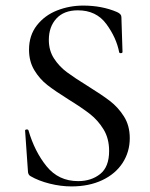

<svg xmlns="http://www.w3.org/2000/svg" viewBox="-20 -656 539 688"><path d="M294 -348Q344 -317 373.5 -294.5Q403 -272 424 -239Q445 -206 445 -161Q445 -112 419.5 -72.5Q394 -33 346.5 -10.5Q299 12 236 12Q198 12 158 2Q118 -8 89 -25Q80 -30 80 -44L70 -187Q69 -191 74.5 -192Q80 -193 82 -189Q104 -113 147 -60Q190 -7 260 -7Q307 -7 339 -32.5Q371 -58 371 -115Q371 -160 351 -192.5Q331 -225 303 -247Q275 -269 225 -300Q177 -330 149.5 -351.5Q122 -373 103 -404.5Q84 -436 84 -478Q84 -529 112 -565Q140 -601 184.5 -618.5Q229 -636 278 -636Q345 -636 399 -613Q415 -606 415 -595L419 -470Q419 -466 413.5 -465.5Q408 -465 407 -469Q397 -521 361 -570Q325 -619 259 -619Q209 -619 182 -589.5Q155 -560 155 -513Q155 -475 173.5 -446.5Q192 -418 219.5 -397.5Q247 -377 294 -348Z"/></svg>

Font: Cormorant SC Medium
Style: Regular
Weight: 500
Designer: Christian Thalmann (Catharsis Fonts)
Version: Version 3.000